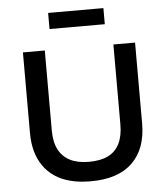

<svg xmlns="http://www.w3.org/2000/svg" viewBox="-58 -897 834 962"><g transform="rotate(-5 359.5 -416.5)"><path d="M360 13Q303 13 258 1.5Q213 -10 179 -33Q145 -56 122.5 -88.5Q100 -121 88.5 -162.5Q77 -204 77 -254V-660H187V-258Q187 -200 206.5 -162Q226 -124 264 -104.5Q302 -85 359 -85Q418 -85 456 -104Q494 -123 513 -161.5Q532 -200 532 -258V-660H641V-254Q641 -126 569.5 -56.5Q498 13 360 13ZM220 -765V-846H498V-765Z"/></g></svg>

Font: Bricolage Grotesque 96pt ExtraBold Medium
Style: Regular
Weight: 500
Version: Version 1.001;gftools[0.9.33.dev8+g029e19f]